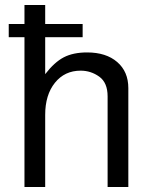

<svg xmlns="http://www.w3.org/2000/svg" viewBox="-20 -749 594 769"><path d="M411 -363Q411 -418 377.5 -442Q344 -466 303 -466Q239 -466 200 -417.5Q161 -369 161 -289V0H78V-600H15V-653H78V-729H161V-653H311V-600H161V-452Q198 -500 235.5 -519.5Q273 -539 329 -539Q405 -539 449.5 -500.5Q494 -462 494 -396V0H411Z"/></svg>

Font: ColatingCofangSans
Style: Regular
Weight: 400
Foundry: GNU
Version: Version 412.227;June 27, 2022;FontCreator 11.0.0.2412 32-bit